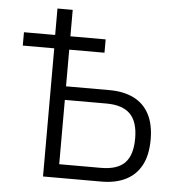

<svg xmlns="http://www.w3.org/2000/svg" viewBox="-51 -754 755 803"><g transform="rotate(5 326.5 -352.5)"><path d="M159 0V-538H27V-594H158V-705H222V-594H370V-538H222V-384H404Q464 -384 506.5 -363Q549 -342 571.5 -299.5Q594 -257 594 -193Q594 -128 571.5 -85.5Q549 -43 506.5 -21.5Q464 0 404 0ZM222 -57H397Q466 -57 497.5 -89.5Q529 -122 529 -192Q529 -262 496.5 -294.5Q464 -327 397 -327H222Z"/></g></svg>

Font: Nunito Sans 7pt Condensed Light
Style: Regular
Weight: 300
Width: 3
Designer: Vernon Adams
Foundry: Vernon Adams
Version: Version 3.101;gftools[0.9.27]